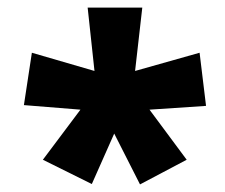

<svg xmlns="http://www.w3.org/2000/svg" viewBox="-20 -793 592 506"><path d="M355 -773 336 -606 506 -654 523 -514 374 -504 472 -372 349 -307 281 -441 222 -308 93 -372 192 -504 43 -516 64 -654 229 -606 211 -773Z"/></svg>

Font: Noto Sans Telugu Condensed Black
Style: Regular
Weight: 900
Width: 3
Designer: Jelle Bosma - Monotype Design Team
Foundry: Monotype Imaging Inc.
Version: Version 2.005; ttfautohint (v1.8.4.7-5d5b)